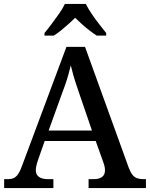

<svg xmlns="http://www.w3.org/2000/svg" viewBox="-20 -951 758 971"><path d="M1 0V-45H18Q38 -45 50.5 -51Q63 -57 73.5 -73.5Q84 -90 95 -122L316 -714H410L631 -103Q640 -80 649.5 -67.5Q659 -55 672.5 -50Q686 -45 704 -45H718V0H428V-45H455Q481 -45 496 -56Q511 -67 511 -91Q511 -97 510 -103Q509 -109 507 -116Q505 -123 503 -129L464 -238H206L171 -138Q168 -130 166 -121.5Q164 -113 162.5 -105.5Q161 -98 161 -91Q161 -68 177 -56.5Q193 -45 221 -45H250V0ZM226 -291H445L386 -463Q377 -491 367.5 -518Q358 -545 351 -570.5Q344 -596 338 -620Q332 -596 325.5 -572.5Q319 -549 310.5 -524.5Q302 -500 291 -471ZM205 -784Q221 -803 240.5 -829Q260 -855 279 -882Q298 -909 308 -931H414Q425 -909 443 -882Q461 -855 481.5 -829Q502 -803 517 -784V-771H469Q452 -782 432 -797.5Q412 -813 393.5 -829.5Q375 -846 360 -861Q345 -846 326.5 -829.5Q308 -813 289 -797.5Q270 -782 252 -771H205Z"/></svg>

Font: Noto Serif Thai Medium
Style: Regular
Weight: 500
Version: Version 2.001